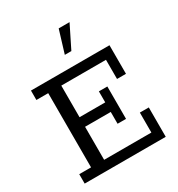

<svg xmlns="http://www.w3.org/2000/svg" viewBox="-188 -921 966 1042"><g transform="rotate(-30 295.0 -400.0)"><path d="M37 0V-59H111V-524H37V-583H529V-404H473V-524H193V-326H354V-395H407V-192H354V-266H193V-59H489V-184H545V0ZM293 -659 336 -800H404L334 -659Z"/></g></svg>

Font: Rokkitt SemiBold
Style: Regular
Weight: 400
Version: Version 3.103